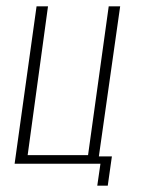

<svg xmlns="http://www.w3.org/2000/svg" viewBox="-20 -515 443 604"><path d="M286 69 296 0H26L95 -495H131L67 -27H257L322 -495H358L291 -23H332L319 69Z"/></svg>

Font: Alumni Sans ExtraLight
Style: Italic
Weight: 250
Italic angle: -8°
Version: Version 1.016